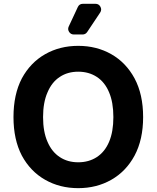

<svg xmlns="http://www.w3.org/2000/svg" viewBox="-20 -978 822 1008"><path d="M340.8 -838.9Q346.7 -850.6 362.3 -884.8Q377.9 -918.9 388.7 -941.4Q396.5 -958 415 -958H481.4Q499 -958 507.3 -942.4Q515.6 -926.8 505.9 -912.1Q486.3 -882.8 437.5 -809.6Q428.7 -796.9 413.1 -796.9H368.2Q351.6 -796.9 342.8 -810.5Q334 -824.2 340.8 -838.9ZM731.4 -363.3Q731.4 -245.1 686.5 -161.1Q641.6 -78.1 564.5 -34.2Q487.3 9.8 390.6 9.8Q293.9 9.8 216.8 -34.2Q139.6 -78.1 94.7 -161.1Q50.8 -245.1 50.8 -363.3Q50.8 -482.4 94.7 -566.4Q139.6 -649.4 216.8 -693.4Q293.9 -737.3 390.6 -737.3Q487.3 -737.3 564.5 -693.4Q641.6 -649.4 686.5 -566.4Q731.4 -482.4 731.4 -363.3ZM575.2 -363.3Q575.2 -440.4 552.7 -493.2Q530.3 -546.9 488.3 -574.2Q446.3 -601.6 390.6 -601.6Q335 -601.6 293.9 -574.2Q252 -546.9 229.5 -493.2Q206.1 -440.4 206.1 -363.3Q206.1 -286.1 229.5 -233.4Q252 -180.7 293.9 -153.3Q335 -126 390.6 -126Q446.3 -126 488.3 -153.3Q530.3 -180.7 552.7 -233.4Q575.2 -286.1 575.2 -363.3Z"/></svg>

Font: DeepSea
Style: Bold
Weight: 700
Designer: Stem
Version: Version 3.019;git-0a5106e0b